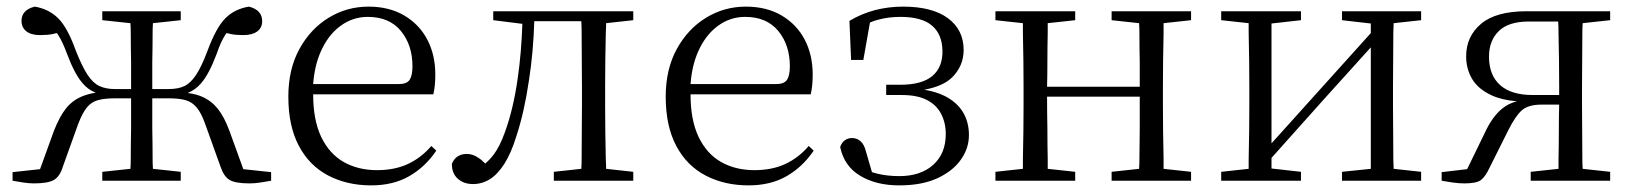

<svg xmlns="http://www.w3.org/2000/svg" viewBox="-20 -546 4929 580"><path d="M18 0V-26L101 -35L143 -151Q160 -194 179 -218Q198 -242 226 -254Q244 -262 269 -266Q246 -275 230 -294Q206 -321 183 -382Q169 -420 156 -440Q154 -443 152 -446Q145 -445 139 -443Q123 -440 101 -440Q74 -440 59.5 -451.5Q45 -463 45 -483Q45 -516 85 -526Q127 -519 155.5 -491Q184 -463 209 -393Q228 -345 244.5 -320Q261 -295 280.5 -286Q300 -277 327 -277H376Q376 -315 376 -359Q375 -405 375 -446Q375 -462 374 -476L289 -485V-512H526V-485L442 -476Q441 -462 441 -446Q441 -405 440 -359Q440 -315 440 -277H490Q518 -277 537 -286Q556 -295 572.5 -320Q589 -345 607 -393Q633 -463 661 -491Q689 -519 732 -526Q772 -516 772 -482Q772 -462 757 -451Q742 -440 715 -440Q693 -440 678 -443Q671 -445 664 -446Q662 -443 660 -440Q647 -420 634 -382Q611 -321 587 -294Q571 -275 547 -265Q572 -262 590 -254Q618 -242 637.5 -218Q657 -194 673 -151L715 -35L799 -26V0Q782 3 765.5 5.5Q749 8 734 8Q691 8 673.5 -2.5Q656 -13 646 -43L600 -171Q588 -205 574 -221.5Q560 -238 540.5 -243.5Q521 -249 489 -249H440Q440 -204 440 -157Q441 -108 441 -66Q441 -50 442 -36L526 -27V0H289V-27L374 -36Q375 -50 375 -66Q375 -108 376 -157Q376 -204 376 -249H328Q296 -249 276 -243.5Q256 -238 242.5 -221.5Q229 -205 216 -171L170 -43Q161 -13 143 -2.5Q125 8 83 8Q68 8 51.5 5.5Q35 3 18 0Z M1101 14Q1029 14 972 -15.5Q915 -45 883 -105Q851 -165 851 -254Q851 -337 884.5 -398Q918 -459 973 -492.5Q1028 -526 1093 -526Q1156 -526 1201.5 -499Q1247 -472 1271 -426Q1295 -380 1295 -321Q1295 -285 1289 -261H926Q926 -184 950 -133Q975 -81 1018.5 -56.5Q1062 -32 1119 -32Q1172 -32 1212 -50.5Q1252 -69 1283 -105L1298 -91Q1265 -42 1216.5 -14Q1168 14 1101 14ZM926 -292H1184Q1209 -292 1217.5 -305Q1226 -318 1226 -346Q1226 -410 1191 -452.5Q1156 -495 1091 -495Q1045 -495 1007.5 -467Q970 -439 948 -388Q930 -346 926 -292Z M1409 10Q1381 10 1363 -6Q1345 -22 1345 -51Q1351 -66 1362.5 -73.5Q1374 -81 1390 -81Q1408 -81 1424 -70Q1434 -64 1446 -52Q1461 -65 1472 -80Q1490 -104 1505 -146Q1531 -217 1544 -310Q1555 -386 1558 -474L1470 -485V-512H1893V-485L1811 -476Q1811 -463 1810 -447Q1809 -406 1808.5 -362.5Q1808 -319 1808 -285V-227Q1808 -193 1808.5 -149.5Q1809 -106 1810 -65Q1811 -49 1811 -36L1893 -27V0H1653V-27L1736 -36Q1737 -49 1737 -65Q1737 -106 1737.5 -149.5Q1738 -193 1738 -227V-285Q1738 -319 1737.5 -362.5Q1737 -406 1737 -447Q1737 -466 1736 -482H1594Q1591 -387 1578 -304Q1564 -208 1540 -135Q1524 -83 1503.5 -51Q1483 -19 1459.5 -4.5Q1436 10 1409 10Z M2241 14Q2169 14 2112 -15.5Q2055 -45 2023 -105Q1991 -165 1991 -254Q1991 -337 2024.5 -398Q2058 -459 2113 -492.5Q2168 -526 2233 -526Q2296 -526 2341.5 -499Q2387 -472 2411 -426Q2435 -380 2435 -321Q2435 -285 2429 -261H2066Q2066 -184 2090 -133Q2115 -81 2158.5 -56.5Q2202 -32 2259 -32Q2312 -32 2352 -50.5Q2392 -69 2423 -105L2438 -91Q2405 -42 2356.5 -14Q2308 14 2241 14ZM2066 -292H2324Q2349 -292 2357.5 -305Q2366 -318 2366 -346Q2366 -410 2331 -452.5Q2296 -495 2231 -495Q2185 -495 2147.5 -467Q2110 -439 2088 -388Q2070 -346 2066 -292Z M2696 14Q2627 14 2578.5 -15Q2530 -44 2518 -102Q2523 -116 2532.5 -122.5Q2542 -129 2554 -129Q2569 -129 2580 -119Q2591 -109 2596 -88L2614 -26Q2623 -23 2632 -21Q2661 -14 2697 -14Q2761 -14 2799 -48Q2837 -82 2837 -141Q2837 -175 2823 -202Q2809 -229 2780 -244Q2751 -259 2703 -259H2657V-290H2700Q2765 -290 2796.5 -316.5Q2828 -343 2827 -393Q2826 -443 2795 -469Q2764 -495 2700 -495Q2665 -495 2635 -487Q2622 -484 2608 -478L2588 -365H2551L2546 -483Q2583 -505 2623.5 -515.5Q2664 -526 2708 -526Q2796 -526 2843.5 -491Q2891 -456 2891 -395Q2891 -347 2856 -312Q2828 -285 2772 -275Q2808 -269 2834 -256Q2871 -237 2889 -207Q2907 -177 2907 -138Q2907 -98 2882.5 -63.5Q2858 -29 2811.5 -7.5Q2765 14 2696 14Z M2987 0V-27L3070 -36Q3070 -49 3070 -65Q3071 -106 3071.5 -149.5Q3072 -193 3072 -227V-285Q3072 -319 3071.5 -362.5Q3071 -406 3070 -447Q3070 -463 3070 -476L2987 -485V-512H3228V-485L3145 -476Q3145 -462 3145 -446Q3144 -405 3144 -360Q3144 -319 3143 -284H3423Q3423 -319 3423 -360Q3422 -405 3422 -446Q3422 -463 3421 -476L3338 -485V-512H3578V-485L3495 -476Q3495 -463 3495 -447Q3494 -406 3493.5 -362.5Q3493 -319 3493 -285V-227Q3493 -193 3493.5 -149.5Q3494 -106 3495 -65Q3495 -49 3495 -36L3578 -27V0H3338V-27L3421 -36Q3422 -49 3422 -66Q3422 -108 3423 -158Q3423 -206 3423 -254H3143Q3143 -206 3144 -158Q3144 -108 3145 -66Q3145 -50 3145 -36L3228 -27V0Z M3669 0V-27L3752 -36Q3752 -49 3752 -65Q3753 -106 3753.5 -149.5Q3754 -193 3754 -227V-285Q3754 -319 3753.5 -362.5Q3753 -406 3752 -447Q3752 -463 3752 -476L3669 -485V-512H3910V-485L3821 -475V-113L3957 -264L4121 -446V-475L4034 -485V-512H4273V-485L4190 -476Q4190 -463 4189 -447Q4189 -406 4188.5 -362.5Q4188 -319 4188 -285V-227Q4188 -193 4188.5 -149.5Q4189 -106 4189 -65Q4190 -49 4190 -36L4273 -27V0H4034V-27L4121 -36V-403L3981 -248L3821 -69V-37L3910 -27V0Z M4591 -512H4844V-485L4761 -476Q4760 -463 4760 -447Q4760 -406 4759.5 -362.5Q4759 -319 4759 -285V-227Q4759 -193 4759.5 -149.5Q4760 -106 4760 -65Q4760 -49 4761 -36L4844 -27V0H4604V-27L4688 -36Q4688 -49 4688 -65Q4689 -107 4689 -153Q4689 -194 4690 -230H4637Q4597 -230 4577.5 -213Q4558 -196 4536 -152L4480 -40Q4467 -12 4453.5 -2Q4440 8 4404 8Q4387 8 4369.5 5.5Q4352 3 4335 0V-26L4412 -35L4465 -144Q4488 -194 4518 -218Q4536 -233 4562 -240Q4516 -244 4486 -258Q4445 -277 4427 -307.5Q4409 -338 4409 -376Q4409 -436 4454 -474Q4499 -512 4591 -512ZM4687 -481H4598Q4537 -481 4507.5 -452Q4478 -423 4478 -375Q4478 -319 4511.5 -289Q4545 -259 4610 -259H4690V-285Q4690 -319 4689.5 -362.5Q4689 -406 4688 -447Q4688 -466 4687 -481Z"/></svg>

Font: Early Summer Mincho Light
Style: Regular
Weight: 300
Designer: GuiWonder
Version: Version 1.002